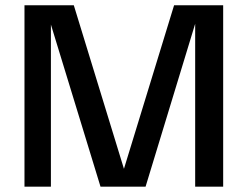

<svg xmlns="http://www.w3.org/2000/svg" viewBox="-20 -700 929 720"><path d="M71.8 0V-680.2H256.8L444.8 -66.9L632.8 -680.2H816.9V0H711.9V-610.8L525.9 0H356.9L170.9 -607.9V0Z"/></svg>

Font: TASA Orbiter Text Medium
Style: Regular
Weight: 500
Designer: Weizhong Zhang
Version: Version 1.000;Glyphs 3.1.2 (3151)